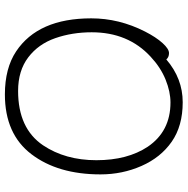

<svg xmlns="http://www.w3.org/2000/svg" viewBox="-11 -740 767 785"><g transform="rotate(90 372.5 -347.5)"><path d="M223 -644Q301 -711 398 -711Q495 -711 559.5 -666Q624 -621 658.5 -542.5Q693 -464 693 -375Q693 -201 610.5 -92.5Q528 16 366 16Q259 16 190 -30Q55 -120 55 -337Q55 -451 109 -557Q132 -602 156 -628.5Q180 -655 197 -655Q214 -655 223 -644ZM352 -38Q505 -38 574 -140Q635 -231 635 -358Q635 -485 580 -568Q517 -661 399 -661Q355 -661 305.5 -641Q256 -621 212 -580Q112 -488 112 -339Q112 -259 136 -190Q160 -121 214.5 -79.5Q269 -38 352 -38Z"/></g></svg>

Font: LXGW WenKai Lite Light
Style: Regular
Weight: 300
Designer: LXGW / Fontworks Inc.
Foundry: LXGW / Fontworks Inc.
Version: Version 1.511; March 25, 2025